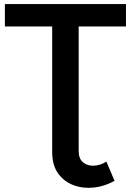

<svg xmlns="http://www.w3.org/2000/svg" viewBox="-20 -720 642 942"><path d="M542 167Q495 194 442 200Q389 206 342 189Q295 172 265.5 131.5Q236 91 236 25V-590H4V-700H598V-590H366V21Q366 58 387 76Q408 94 439.5 93Q471 92 502 73Z"/></svg>

Font: Montserrat SemiBold
Style: Regular
Weight: 600
Designer: Julieta Ulanovsky
Foundry: Julieta Ulanovsky
Version: Version 9.000; ttfautohint (v1.8.4.7-5d5b)